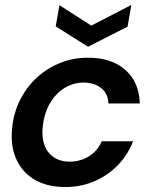

<svg xmlns="http://www.w3.org/2000/svg" viewBox="-20 -740 599 772"><path d="M243 12Q167 12 116 -19.5Q65 -51 42.5 -107Q20 -163 30 -236Q38 -296 64.5 -345.5Q91 -395 132 -431.5Q173 -468 224.5 -488Q276 -508 334 -508Q429 -508 484.5 -458.5Q540 -409 542 -324H416Q414 -365 386 -386.5Q358 -408 316 -408Q277 -408 242.5 -388Q208 -368 184 -330Q160 -292 153 -239Q148 -204 153.5 -176Q159 -148 173.5 -129Q188 -110 210 -100Q232 -90 260 -90Q288 -90 313.5 -99.5Q339 -109 358.5 -127.5Q378 -146 389 -172H515Q494 -117 453.5 -75.5Q413 -34 359 -11Q305 12 243 12ZM508 -720 493 -633 334 -552 204 -634 219 -719 347 -637Z"/></svg>

Font: DM Sans 36pt SemiBold
Style: Italic
Weight: 600
Italic angle: -10°
Designer: Colophon Foundry, Jonny Pinhorn
Foundry: Colophon Foundry
Version: Version 4.004;gftools[0.9.30]